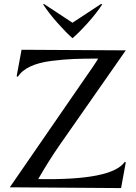

<svg xmlns="http://www.w3.org/2000/svg" viewBox="-20 -957 692 980"><path d="M394 -529Q466 -631 481 -658Q408 -658 357 -656Q306 -654 242 -646Q178 -638 134.5 -617.5Q91 -597 71 -565L65 -568L90 -703L622 -700L284 -216Q231 -140 175 -43Q552 -36 617 -131L622 -128L598 3L30 -1ZM204 -937 350 -841 496 -937 502 -935Q473 -890 427.5 -839.5Q382 -789 350 -762Q318 -790 273.5 -840Q229 -890 200 -935Z"/></svg>

Font: Coconat
Style: Regular
Weight: 400
Designer: Sara Lavazza
Foundry: Collletttivo
Version: Version 1.000;Glyphs 3.2 (3217)